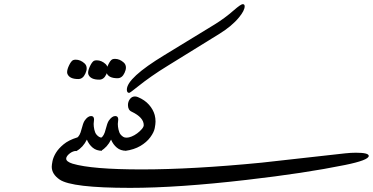

<svg xmlns="http://www.w3.org/2000/svg" viewBox="-20 -719 1777 915"><path d="M345.7 1Q343.3 0.5 340.8 0.5Q335.4 0.5 328.1 3.2Q320.8 5.9 313.2 11.5Q305.7 17.1 300.5 23.9Q295.4 30.8 295.4 37.1Q295.4 51.3 325.7 61Q417.5 88.4 655.8 88.4Q897 88.4 1226.6 56.2Q1327.1 44.9 1426.3 33.9Q1525.4 22.9 1625.5 11.7Q1652.3 8.8 1676.3 8.8Q1737.3 8.8 1737.3 23.9Q1737.3 44.4 1623.5 67.4Q1527.8 86.9 1411.6 104.5Q1295.4 122.1 1155.8 138.2Q828.1 176.3 600.1 176.3Q321.8 176.3 264.2 136.7Q226.6 110.8 226.6 75.7Q226.6 66.9 230.2 48.6Q233.9 30.3 246.3 9.5Q258.8 -11.2 283 -31.2Q307.1 -51.3 348.1 -64Z M386.7 -368.2Q375 -342.3 353 -342.3Q310.1 -342.3 300.8 -368.2Q299.8 -370.6 299.8 -374.5Q299.8 -388.2 309.1 -407.5Q318.4 -426.8 327.6 -432.1Q333 -434.6 340.8 -434.6Q363.3 -434.6 382.8 -417Q393.1 -407.7 393.1 -393.1Q393.1 -381.8 386.7 -368.2ZM486.8 -365.2Q475.1 -339.4 453.1 -339.4Q410.2 -339.4 400.9 -365.2Q399.9 -367.7 399.9 -371.6Q399.9 -385.3 409.2 -404.5Q418.5 -423.8 427.7 -429.2Q433.1 -431.6 440.9 -431.6Q463.4 -431.6 482.9 -414.1Q493.2 -404.8 493.2 -390.1Q493.2 -378.9 486.8 -365.2ZM345.7 -61.5Q360.8 -70.8 368.2 -102.1Q376 -133.3 383.3 -144Q398.4 -166 414.1 -166Q428.2 -166 428.2 -149.4Q428.2 -146 427.2 -138.9Q426.3 -131.8 426.3 -128.4Q426.3 -116.2 429.4 -101.6Q432.6 -86.9 439 -78.6Q451.7 -63 465.8 -63V-0.5Q439.5 -0.5 421.6 -15.4Q403.8 -30.3 394 -53.7Q376 -17.1 345.7 0Z M573.7 -372.1Q562 -346.2 540 -346.2Q497.1 -346.2 487.8 -372.1Q486.8 -374.5 486.8 -378.4Q486.8 -392.1 496.1 -411.4Q505.4 -430.7 514.6 -436Q520 -438.5 527.8 -438.5Q550.3 -438.5 569.8 -420.9Q580.1 -411.6 580.1 -397Q580.1 -385.7 573.7 -372.1ZM460.9 -61.5Q476.1 -70.8 483.4 -102.1Q491.2 -133.3 498.5 -144Q513.7 -166 529.3 -166Q543.5 -166 543.5 -149.4Q543.5 -146 542.5 -138.9Q541.5 -131.8 541.5 -128.4Q541.5 -116.2 544.7 -101.6Q547.9 -86.9 554.2 -78.6Q566.9 -63 581.1 -63V-0.5Q554.7 -0.5 536.9 -15.4Q519 -30.3 509.3 -53.7Q491.2 -17.1 460.9 0Z M1002.9 -602.5Q1025.9 -616.7 1048.6 -633.3Q1071.3 -649.9 1094.7 -670.4Q1127.9 -699.2 1136.7 -699.2Q1146 -699.2 1146 -689Q1146 -668.9 1119.1 -636.2Q1085.4 -594.7 1024.4 -557.1L780.3 -406.2Q737.3 -379.9 702.1 -355.2Q667 -330.6 637.7 -307.1Q599.6 -276.4 595.7 -276.4Q584.5 -276.4 584.5 -292Q584.5 -347.7 763.7 -456.5ZM637.2 -256.3Q669.9 -242.7 689.9 -220Q710 -197.3 717.3 -170.9Q721.2 -155.8 721.2 -139.6Q721.2 -128.4 717.5 -108.6Q713.9 -88.9 696.3 -64.9Q678.7 -41 648.9 -23.4Q619.1 -5.9 577.1 0L578.6 -63.5Q581.5 -63 584.5 -63Q593.8 -63 607.2 -68.4Q620.6 -73.7 633.8 -83.5Q647 -93.3 656 -104Q665 -114.7 665 -122.6Q665 -159.2 607.9 -186.5Q589.8 -194.3 589.8 -218.3Q589.8 -234.4 599.1 -246.8Q608.4 -259.3 623 -259.3Q629.9 -259.3 637.2 -256.3Z"/></svg>

Font: Dima Nastaligh Tahriri
Style: regular
Weight: 400
Designer: R.Balvardi
Foundry: Dima Software Group
Version: Version 1.00;November 13, 2018;FontCreator 11.5.0.2427 64-bi